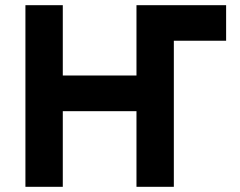

<svg xmlns="http://www.w3.org/2000/svg" viewBox="-20 -720 924 740"><path d="M78 0V-700H222V-429H506V-700H851.5V-563H650V0H506V-291.5H222V0Z"/></svg>

Font: Overpass ExtraBold
Style: Regular
Weight: 800
Designer: Delve Withrington, Dave Bailey, Thomas Jockin
Foundry: Delve Fonts LLC
Version: Version 4.000; ttfautohint (v1.8.3)